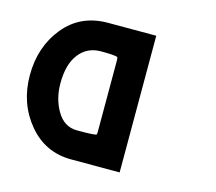

<svg xmlns="http://www.w3.org/2000/svg" viewBox="-99 -812 1050 935"><g transform="rotate(15 426.0 -344.5)"><path d="M33 -345Q33 -488 115 -588.5Q197 -689 335 -689H578V0H334Q202 0 117.5 -101.5Q33 -203 33 -345ZM187 -345Q187 -266 223.5 -205Q260 -144 324 -144H338Q412 -144 422 -149Q424 -153 424 -163V-524Q424 -536 421 -540Q406 -546 338 -546Q269 -546 228 -493.5Q187 -441 187 -345Z"/></g></svg>

Font: Coval
Style: Heavy
Weight: 900
Foundry: Context Ltd
Version: Version 001.000